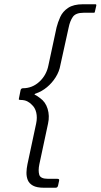

<svg xmlns="http://www.w3.org/2000/svg" viewBox="-20 -767 473 903"><path d="M253 106Q252 110 249.5 113Q247 116 241 116H187Q153 116 135 106Q117 96 110.5 79.5Q104 63 104.5 44Q105 25 109 6L150 -186Q156 -214 150.5 -237.5Q145 -261 129 -275Q122 -283 109 -290Q96 -297 75 -297Q68 -297 68.5 -301Q69 -305 70 -309L77 -344Q78 -347 80.5 -349.5Q83 -352 88 -352Q132 -352 165.5 -383Q199 -414 208 -461L246 -638Q252 -662 263.5 -687.5Q275 -713 300.5 -730Q326 -747 370 -747H428Q432 -747 432.5 -745.5Q433 -744 433 -741L426 -711Q426 -709 424.5 -708Q423 -707 419 -707H373Q336 -707 322.5 -687.5Q309 -668 303 -638L264 -461Q259 -431 242 -404Q225 -377 201 -357Q177 -337 148 -327Q144 -326 143 -324Q142 -322 144 -321Q148 -320 155.5 -315Q163 -310 168 -306Q194 -288 204 -255Q214 -222 206 -186L165 6Q159 35 164.5 54.5Q170 74 206 74H249Q255 74 257 76Q259 78 258 83Z"/></svg>

Font: Glory Thin Light
Style: Italic
Weight: 300
Italic angle: -12°
Version: Version 1.011